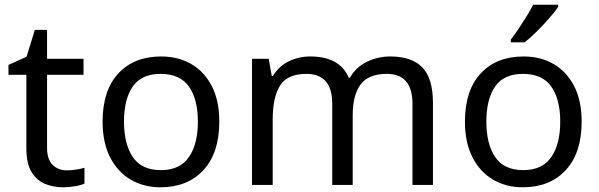

<svg xmlns="http://www.w3.org/2000/svg" viewBox="-20 -786 2546 816"><path d="M264 -62Q284 -62 305 -65.5Q326 -69 339 -73V-6Q325 1 299 5.5Q273 10 249 10Q207 10 171.5 -4.5Q136 -19 114 -55Q92 -91 92 -156V-468H16V-510L93 -545L128 -659H180V-536H335V-468H180V-158Q180 -109 203.5 -85.5Q227 -62 264 -62Z M912 -269Q912 -136 844.5 -63Q777 10 662 10Q591 10 535.5 -22.5Q480 -55 448 -117.5Q416 -180 416 -269Q416 -402 483 -474Q550 -546 665 -546Q738 -546 793.5 -513.5Q849 -481 880.5 -419.5Q912 -358 912 -269ZM507 -269Q507 -174 544.5 -118.5Q582 -63 664 -63Q745 -63 783 -118.5Q821 -174 821 -269Q821 -364 783 -418Q745 -472 663 -472Q581 -472 544 -418Q507 -364 507 -269Z M1639 -546Q1730 -546 1775 -499.5Q1820 -453 1820 -349V0H1733V-345Q1733 -472 1624 -472Q1546 -472 1512.5 -427Q1479 -382 1479 -296V0H1392V-345Q1392 -472 1282 -472Q1201 -472 1170 -422Q1139 -372 1139 -278V0H1051V-536H1122L1135 -463H1140Q1165 -505 1207.5 -525.5Q1250 -546 1298 -546Q1424 -546 1462 -456H1467Q1494 -502 1540.5 -524Q1587 -546 1639 -546Z M2452 -269Q2452 -136 2384.5 -63Q2317 10 2202 10Q2131 10 2075.5 -22.5Q2020 -55 1988 -117.5Q1956 -180 1956 -269Q1956 -402 2023 -474Q2090 -546 2205 -546Q2278 -546 2333.5 -513.5Q2389 -481 2420.5 -419.5Q2452 -358 2452 -269ZM2047 -269Q2047 -174 2084.5 -118.5Q2122 -63 2204 -63Q2285 -63 2323 -118.5Q2361 -174 2361 -269Q2361 -364 2323 -418Q2285 -472 2203 -472Q2121 -472 2084 -418Q2047 -364 2047 -269ZM2352 -756Q2340 -738 2315 -709.5Q2290 -681 2261.5 -652.5Q2233 -624 2209 -606H2151V-618Q2166 -637 2183.5 -663Q2201 -689 2218 -716.5Q2235 -744 2246 -766H2352Z"/></svg>

Font: Noto Sans Deseret
Style: Regular
Weight: 400
Designer: Monotype Design Team
Foundry: Monotype Imaging Inc.
Version: Version 2.001; ttfautohint (v1.8.4.7-5d5b)